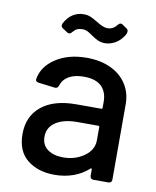

<svg xmlns="http://www.w3.org/2000/svg" viewBox="-81 -764 679 834"><g transform="rotate(10 258.5 -346.5)"><path d="M468 -348V-15Q468 -8 464 -4Q460 0 453 0H387Q380 0 376 -4Q372 -8 372 -15V-43Q372 -46 370 -47Q368 -48 366 -46Q338 -20 299.5 -6Q261 8 216 8Q143 8 96 -29.5Q49 -67 49 -143Q49 -221 103.5 -265.5Q158 -310 256 -310H367Q372 -310 372 -315V-341Q372 -385 346.5 -409.5Q321 -434 269 -434Q228 -434 202.5 -419Q177 -404 169 -377Q165 -364 152 -365L80 -374Q73 -375 69 -378.5Q65 -382 66 -387Q75 -444 130.5 -480.5Q186 -517 267 -517Q328 -517 373.5 -495.5Q419 -474 443.5 -435.5Q468 -397 468 -348ZM372 -172V-230Q372 -235 367 -235H274Q215 -235 180 -212Q145 -189 145 -148Q145 -111 171.5 -92Q198 -73 240 -73Q293 -73 332.5 -101Q372 -129 372 -172ZM270 -618Q256 -628 247 -632Q238 -636 227 -636Q213 -636 203.5 -631.5Q194 -627 184 -615Q178 -608 172 -608Q167 -608 163 -611L142 -625Q135 -629 135 -637Q135 -640 137 -646Q152 -674 173.5 -687.5Q195 -701 221 -701Q238 -701 251 -695.5Q264 -690 284 -678Q314 -659 332 -659Q357 -659 374 -681Q380 -689 387 -689Q390 -689 395 -686L415 -672Q421 -668 421 -660Q421 -652 416 -644Q400 -618 377.5 -605.5Q355 -593 333 -593Q315 -593 301 -599.5Q287 -606 270 -618Z"/></g></svg>

Font: Barlow_Medium_SS
Style: Regular
Weight: 500
Designer: Jeremy Tribby
Foundry: Jeremy Tribby
Version: Version 1.101 August 23, 2024